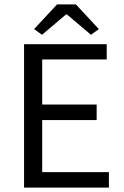

<svg xmlns="http://www.w3.org/2000/svg" viewBox="-20 -858 567 878"><path d="M90 0V-656H468V-586H173V-380H422V-309H173V-71H478V0ZM136 -725 241 -838H327L432 -725L396 -699L286 -792H282L172 -699Z"/></svg>

Font: SourceSansPro
Style: Book
Weight: 400
Designer: Paul D. Hunt
Foundry: Adobe Systems Incorporated
Version: Version 2.021;PS 2.000;hotconv 1.0.86;makeotf.lib2.5.63406